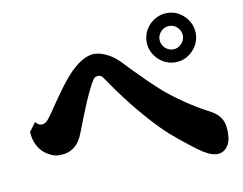

<svg xmlns="http://www.w3.org/2000/svg" viewBox="-75 -887 1131 892"><g transform="rotate(-10 490.0 -441.0)"><path d="M764.2 -784.2Q795.9 -784.2 822 -768.3Q848.1 -752.4 864 -726.1Q879.9 -699.7 879.9 -668Q879.9 -636.7 864 -610.1Q848.1 -583.5 822 -567.6Q795.9 -551.8 764.2 -551.8Q732.9 -551.8 706.3 -567.6Q679.7 -583.5 663.8 -610.1Q647.9 -636.7 647.9 -668Q647.9 -699.7 663.8 -726.1Q679.7 -752.4 706.3 -768.3Q732.9 -784.2 764.2 -784.2ZM764.2 -723.1Q749 -723.1 736.6 -715.6Q724.1 -708 716.6 -695.6Q709 -683.1 709 -668Q709 -653.3 716.6 -640.6Q724.1 -627.9 736.6 -620.4Q749 -612.8 764.2 -612.8Q779.3 -612.8 791.5 -620.4Q803.7 -627.9 811.3 -640.6Q818.8 -653.3 818.8 -668Q818.8 -683.1 811.3 -695.6Q803.7 -708 791.5 -715.6Q779.3 -723.1 764.2 -723.1ZM397.9 -655.8Q424.3 -655.8 456.3 -640.4Q488.3 -625 516.1 -596.2Q539.1 -571.8 565.7 -544.4Q592.3 -517.1 618.4 -491.7Q644.5 -466.3 666 -446.8Q689 -425.8 715.6 -405.3Q742.2 -384.8 769.5 -366.2Q796.9 -347.7 821.8 -332.5Q846.7 -317.4 866.2 -307.1Q897 -291.5 911.9 -278.8Q926.8 -266.1 936 -248Q943.4 -232.4 945.1 -216.1Q946.8 -199.7 946.8 -187Q946.8 -154.8 937 -135.3Q927.2 -115.7 912.6 -106.9Q897.9 -98.1 883.8 -98.1Q862.3 -98.1 839.8 -108.9Q817.4 -119.6 793.9 -137.2Q782.2 -146 763.7 -160.2Q745.1 -174.3 723.4 -191.9Q701.7 -209.5 679.4 -229Q657.2 -248.5 637.2 -269Q576.7 -331.5 522 -400.9Q467.3 -470.2 420.9 -540Q416.5 -546.9 410.2 -549.3Q403.8 -551.8 397.9 -551.8Q383.8 -551.8 376 -541Q365.7 -526.4 352.8 -500Q339.8 -473.6 325.7 -440.7Q311.5 -407.7 297.9 -372.8Q284.2 -337.9 272 -306.2Q255.4 -261.7 227.3 -241Q199.2 -220.2 158.2 -220.2Q137.2 -220.2 115.7 -231Q94.2 -241.7 80.1 -255.9Q65.9 -270 55.2 -293Q44.4 -315.9 42 -350.1L73.2 -392.1Q85 -375 101.1 -375Q112.3 -375 122.3 -382.1Q132.3 -389.2 148.9 -413.1Q167 -439.5 186.3 -467.8Q205.6 -496.1 225.8 -523.4Q246.1 -550.8 266.1 -574Q286.1 -597.2 305.2 -612.8Q332 -635.7 355.7 -645.8Q379.4 -655.8 397.9 -655.8Z"/></g></svg>

Font: BIZ UDPMincho
Style: Bold
Weight: 700
Designer: TypeBank Co., Ltd.
Foundry: Morisawa Inc.
Version: Version 1.06